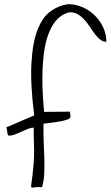

<svg xmlns="http://www.w3.org/2000/svg" viewBox="-20 -883 522 907"><path d="M127 -4.9Q135.7 -67.4 138.7 -108.4Q141.6 -149.4 141.1 -179.2Q140.6 -209 139.6 -231.9Q138.7 -254.9 139.6 -280.3Q127 -280.3 112.3 -274.4Q97.7 -268.6 82 -261.2Q66.4 -253.9 51.3 -248Q36.1 -242.2 23.4 -242.2Q18.6 -242.2 17.1 -246.1Q15.6 -250 14.6 -255.9Q13.7 -261.7 13.2 -268.1Q12.7 -274.4 9.8 -281.2L141.6 -337.9Q123 -484.4 128.4 -582.5Q133.8 -680.7 156.7 -740.7Q179.7 -800.8 217.3 -828.6Q254.9 -856.4 300.8 -863.3Q336.9 -863.3 369.6 -849.1Q402.3 -835 427.2 -810.5Q452.1 -786.1 467.3 -753.9Q482.4 -721.7 482.4 -685.5Q466.8 -685.5 453.6 -695.8Q440.4 -706.1 428.7 -721.7Q417 -737.3 405.3 -755.4Q393.6 -773.4 379.4 -789.1Q365.2 -804.7 348.6 -814.9Q332 -825.2 309.6 -825.2Q290 -821.3 271 -809.1Q252 -796.9 235.8 -774.4Q219.7 -752 207 -717.3Q194.3 -682.6 187.5 -631.8Q180.7 -581.1 180.2 -512.2Q179.7 -443.4 188.5 -354.5L309.6 -355.5Q312.5 -342.8 313 -333.5Q313.5 -324.2 298.8 -318.4Q288.1 -314.5 271.5 -311Q254.9 -307.6 237.8 -305.2Q220.7 -302.7 206.1 -301.3Q191.4 -299.8 185.5 -298.8Q184.6 -252.9 186.5 -211.4Q188.5 -169.9 189.5 -132.3Q190.4 -94.7 189 -62Q187.5 -29.3 178.7 1Q177.7 1 173.3 1Q168.9 1 164.1 1Q159.2 1 154.8 1Q150.4 1 150.4 1Q146.5 1 142.1 2Q137.7 2.9 134.3 3.4Q130.9 3.9 128.9 2.4Q127 1 127 -4.9Z"/></svg>

Font: Annie Use Your Telescope
Style: Regular
Weight: 400
Designer: Kimberly Geswein
Foundry: Kimberly Geswein
Version: Version 1.002 2001